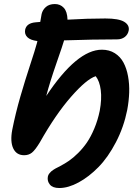

<svg xmlns="http://www.w3.org/2000/svg" viewBox="-20 -776 698 955"><path d="M274.9 159.2Q242.2 159.2 228.3 142.3Q214.4 125.5 217.8 104Q218.8 98.1 221.2 93.3Q223.6 88.4 228.3 83.5Q232.9 78.6 235.8 75.7Q238.8 72.8 246.3 68.1Q253.9 63.5 256.3 62Q258.8 60.5 268.6 55.7Q278.3 50.8 279.8 49.8Q302.2 38.1 323.2 23.7Q344.2 9.3 368.7 -14.9Q393.1 -39.1 412.6 -67.6Q432.1 -96.2 449.2 -137Q466.3 -177.7 476.1 -225.1Q486.8 -283.2 481.2 -327.6Q475.6 -372.1 456.1 -397Q410.2 -382.3 333.3 -294.4Q256.3 -206.5 178.2 -67.9Q154.8 -29.3 138.7 -16.6Q122.6 -3.9 100.1 -3.9Q62 -3.9 45.9 -37.8Q29.8 -71.8 41 -130.9Q57.6 -213.9 81.3 -295.7Q105 -377.4 129.6 -452.1Q154.3 -526.9 164.1 -563Q164.6 -564.5 165 -567.4Q165.5 -570.3 166 -571.8Q130.9 -576.2 116 -591.1Q101.1 -606 105 -627.9Q111.8 -661.1 157.2 -665Q172.9 -667 180.2 -667Q184.1 -691.9 187 -706.1Q191.9 -727.1 208.5 -741.5Q225.1 -755.9 252.9 -755.9Q279.8 -755.9 297.1 -737.3Q314.5 -718.8 315.9 -678.2Q415 -684.1 503.9 -684.1Q570.8 -684.1 597.9 -667.5Q625 -650.9 620.1 -624Q616.2 -604 600.6 -592Q585 -580.1 562 -580.1Q444.3 -580.1 298.8 -575.2Q293.5 -555.7 261 -462.4Q228.5 -369.1 210 -298.8Q362.8 -528.8 486.8 -528.8Q523.4 -528.8 551 -511.5Q578.6 -494.1 594.2 -464.8Q609.9 -435.5 616.9 -396.7Q624 -357.9 622.6 -315.7Q621.1 -273.4 612.8 -229Q595.7 -143.6 556.6 -68.6Q517.6 6.3 470 54.9Q422.4 103.5 371.1 131.3Q319.8 159.2 274.9 159.2Z"/></svg>

Font: Shantell Sans Irregular
Style: Italic
Weight: 600
Italic angle: -11.31°
Designer: Stephen Nixon, Anya Danilova, Shantell Martin
Foundry: Arrow Type
Version: Version 1.006;[9816181b4]